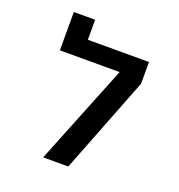

<svg xmlns="http://www.w3.org/2000/svg" viewBox="-127 -808 855 915"><g transform="rotate(20 300.0 -350.5)"><path d="M510.5 -599.5V-489.5L319.5 0H192L395.5 -506.5H92.5V-701H200.5V-599.5Z"/></g></svg>

Font: JuliaMono
Style: Regular
Weight: 400
Monospace: yes
Designer: cormullion
Foundry: corm
Version: Version 0.055; ttfautohint (v1.8.4)